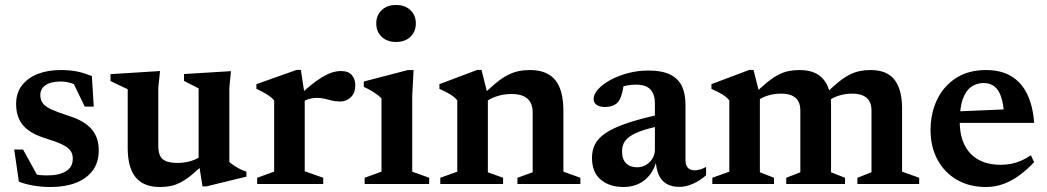

<svg xmlns="http://www.w3.org/2000/svg" viewBox="-20 -737 4194 769"><path d="M221.5 -456.5Q258.5 -456.5 287 -451Q315.5 -445.5 348 -432L355.5 -310H319.5L261 -430.5L306 -385.5Q284.5 -398 264.2 -404.2Q244 -410.5 224 -410.5Q184 -410.5 162.8 -396.2Q141.5 -382 141.5 -356Q141.5 -335 153 -321.5Q164.5 -308 188.5 -297.5Q212.5 -287 249.5 -275Q277.5 -266.5 300.5 -254.8Q323.5 -243 340.2 -226.8Q357 -210.5 366.2 -187.8Q375.5 -165 375.5 -134.5Q375.5 -86.5 351.2 -54Q327 -21.5 284 -4.8Q241 12 183.5 12Q147.5 12 114.8 6.5Q82 1 55.5 -9.5L37 -138H72.5L143.5 -9L76 -52Q94 -45 109.8 -41Q125.5 -37 140 -35.8Q154.5 -34.5 168.5 -34.5Q217.5 -34.5 244.5 -51.2Q271.5 -68 271.5 -101.5Q271.5 -120 263.2 -132Q255 -144 239.2 -153Q223.5 -162 201.8 -169.8Q180 -177.5 153 -186Q117 -198 93 -215.8Q69 -233.5 56.8 -259.2Q44.5 -285 44.5 -320.5Q44.5 -364.5 67.8 -394.8Q91 -425 131.2 -440.8Q171.5 -456.5 221.5 -456.5Z M614 -153Q614 -127.5 621.5 -112.5Q629 -97.5 646.2 -91Q663.5 -84.5 692 -84.5Q721 -84.5 747.5 -93Q774 -101.5 789.5 -116L807.5 -91.5Q775.5 -59.5 750.8 -39Q726 -18.5 705.2 -7.5Q684.5 3.5 664.5 7.8Q644.5 12 621 12Q555 12 523.2 -27Q491.5 -66 491.5 -144V-379.5L422.5 -412.5V-440L621 -452.5L614 -386.5ZM791 9.5 775.5 -88.5V-383L717 -413V-440.5L905 -452L898.5 -384V-88.5Q903.5 -83.5 911.5 -77.8Q919.5 -72 929 -66.5Q938.5 -61 948.2 -56.8Q958 -52.5 967 -49.5V-29.5L806.5 9.5Z M1345.5 -452.5Q1375.5 -452.5 1389.2 -436.2Q1403 -420 1403 -396Q1403 -364.5 1385 -347.5Q1367 -330.5 1343.5 -330.5Q1324.5 -330.5 1309.5 -334.2Q1294.5 -338 1280.2 -341.5Q1266 -345 1248.5 -345Q1236.5 -345 1224.5 -342.2Q1212.5 -339.5 1201 -334.2Q1189.5 -329 1179 -320.5L1167 -344Q1197.5 -373.5 1222.8 -394Q1248 -414.5 1269.5 -427.5Q1291 -440.5 1309.5 -446.5Q1328 -452.5 1345.5 -452.5ZM1200.5 -356V-51L1274.5 -25V0H1010V-25L1078 -49.5V-335Q1070.5 -344 1060 -351.5Q1049.5 -359 1036.2 -366.5Q1023 -374 1007 -381V-400L1168 -457H1185Z M1566 -569Q1530 -569 1508.5 -589.8Q1487 -610.5 1487 -643.5Q1487 -675.5 1508.5 -696.2Q1530 -717 1566 -717Q1602.5 -717 1624 -696.2Q1645.5 -675.5 1645.5 -643.5Q1645.5 -610.5 1624 -589.8Q1602.5 -569 1566 -569ZM1636.5 -456.5 1631 -353V-49.5L1699 -25V0H1440.5V-25L1508 -49.5V-342.5Q1502 -350 1490.5 -358.2Q1479 -366.5 1465.2 -374.5Q1451.5 -382.5 1437 -389V-410.5L1614 -456.5Z M1934 -356V-47L1995 -25V0H1743.5V-25L1811.5 -49.5V-335Q1801.5 -347.5 1785 -358Q1768.5 -368.5 1740 -381V-400L1891.5 -457H1908.5ZM2052.5 -25 2113.5 -47V-286.5Q2113.5 -311 2104.2 -327.5Q2095 -344 2076.2 -352.2Q2057.5 -360.5 2029 -360.5Q1996.5 -360.5 1968 -350.8Q1939.5 -341 1923 -326L1905 -348Q1938.5 -381.5 1964.5 -403Q1990.5 -424.5 2012.8 -436Q2035 -447.5 2056.8 -452Q2078.5 -456.5 2103 -456.5Q2171 -456.5 2203.8 -416.5Q2236.5 -376.5 2236.5 -293.5V-49.5L2304.5 -25V0H2052.5Z M2631 -280.5 2632.5 -234.5Q2582 -224.5 2550.2 -213.2Q2518.5 -202 2501.5 -189.5Q2484.5 -177 2478 -162.8Q2471.5 -148.5 2471.5 -131.5Q2471.5 -98.5 2487.8 -82.8Q2504 -67 2531.5 -67Q2551.5 -67 2567.8 -76.8Q2584 -86.5 2593.5 -102.5Q2603 -118.5 2603 -137.5V-324Q2603 -359 2585.2 -378.5Q2567.5 -398 2526.5 -398Q2509.5 -398 2491.8 -394.8Q2474 -391.5 2459 -385L2481 -417Q2478 -394 2474.5 -377.2Q2471 -360.5 2466.8 -349Q2462.5 -337.5 2457 -330.5Q2449 -319.5 2434.8 -314Q2420.5 -308.5 2403 -308.5Q2381 -308.5 2369.2 -317.2Q2357.5 -326 2357.5 -340Q2357.5 -359.5 2375.5 -379.5Q2393.5 -399.5 2424.5 -416.5Q2455.5 -433.5 2494.8 -444Q2534 -454.5 2576.5 -454.5Q2632.5 -454.5 2665.2 -437.8Q2698 -421 2711.8 -390.5Q2725.5 -360 2725.5 -318V-96.5Q2725.5 -82.5 2729.8 -73.2Q2734 -64 2742 -59.5Q2750 -55 2762 -55Q2772 -55 2784 -58.2Q2796 -61.5 2808 -68.5V-35Q2783.5 -13 2755 -0.8Q2726.5 11.5 2701.5 11.5Q2669.5 11.5 2648.8 -1.2Q2628 -14 2617.8 -38.2Q2607.5 -62.5 2606.5 -95.5L2611 -98.5Q2602.5 -62.5 2583.5 -37.8Q2564.5 -13 2537.5 -0.5Q2510.5 12 2478 12Q2421 12 2386 -17.5Q2351 -47 2351 -105.5Q2351 -134.5 2362.8 -158.5Q2374.5 -182.5 2405 -203.5Q2435.5 -224.5 2490.2 -243.2Q2545 -262 2631 -280.5Z M3023.5 -356V-47L3080 -25V0H2833V-25L2901 -49.5V-335Q2891 -347.5 2874.5 -358Q2858 -368.5 2829.5 -381V-400L2981 -457H2998ZM3308.5 -318V-47L3364.5 -25V0H3129V-25L3185.5 -47V-294Q3185.5 -317.5 3176.8 -332.5Q3168 -347.5 3150.8 -354.8Q3133.5 -362 3108.5 -362Q3079.5 -362 3053 -353.5Q3026.5 -345 3011.5 -330.5L2994 -353.5Q3026 -385.5 3050.8 -405.8Q3075.5 -426 3096.5 -437Q3117.5 -448 3138 -452.2Q3158.5 -456.5 3181.5 -456.5Q3226 -456.5 3254 -439.5Q3282 -422.5 3295.2 -391.2Q3308.5 -360 3308.5 -318ZM3593 -303.5V-49.5L3661.5 -25V0H3414V-25L3470.5 -47V-294Q3470.5 -318 3461.5 -332.8Q3452.5 -347.5 3435.2 -354.8Q3418 -362 3393 -362Q3364 -362 3337.5 -353.2Q3311 -344.5 3296 -330.5L3278.5 -353.5Q3310.5 -385.5 3335.2 -405.8Q3360 -426 3381.2 -437Q3402.5 -448 3423 -452.2Q3443.5 -456.5 3466.5 -456.5Q3532.5 -456.5 3562.8 -417.5Q3593 -378.5 3593 -303.5Z M3929.5 -456.5Q3989 -456.5 4030 -432Q4071 -407.5 4094 -360.2Q4117 -313 4122 -245H3795.5L3796 -290L4053 -301L4001.5 -276Q3999.5 -319 3990.2 -347.5Q3981 -376 3963.5 -390.2Q3946 -404.5 3920 -404.5Q3891.5 -404.5 3869.8 -389Q3848 -373.5 3836 -339.8Q3824 -306 3824 -250Q3824 -194 3843.8 -155.2Q3863.5 -116.5 3900.2 -96.8Q3937 -77 3987.5 -77Q4010 -77 4030.2 -81Q4050.5 -85 4070 -93.5Q4089.5 -102 4109 -115L4122 -87.5Q4092.5 -56.5 4062 -34.2Q4031.5 -12 3998.5 0Q3965.5 12 3929 12Q3862.5 12 3812.5 -17Q3762.5 -46 3734.8 -97.5Q3707 -149 3707 -215.5Q3707 -283 3733.2 -337.8Q3759.5 -392.5 3809.2 -424.5Q3859 -456.5 3929.5 -456.5Z"/></svg>

Font: Newsreader 16pt SemiBold
Style: Regular
Weight: 600
Designer: Hugues Gentile
Foundry: Production Type
Version: Version 1.003